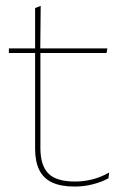

<svg xmlns="http://www.w3.org/2000/svg" viewBox="-20 -642 436 670"><path d="M241 9Q192.5 9 162 -5.2Q131.5 -19.5 117 -49Q102.5 -78.5 102.5 -123V-462.5H121V-124.5Q121 -65.5 148.5 -37Q176 -8.5 241.5 -8.5Q272.5 -8.5 302.8 -16.2Q333 -24 361 -40L358.5 -20Q335.5 -7 304.2 1Q273 9 241 9ZM11 -457V-473H354.5L352 -457ZM102.5 -468V-614L122 -621.5L120.5 -468Z"/></svg>

Font: Anek Tamil Thin
Style: Regular
Weight: 250
Designer: Aadarsh Rajan (Tamil), Yesha Goshar (Latin)
Foundry: Ek Type
Version: Version 1.003